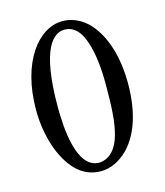

<svg xmlns="http://www.w3.org/2000/svg" viewBox="-97 -684 659 768"><g transform="rotate(-15 232.5 -300.0)"><path d="M232 -575C249 -575 265 -569 277 -558C308 -532 335 -456 335 -322C335 -230 332 -167 318 -116C296 -34 247 -25 229 -25C136 -25 126 -196 126 -283C126 -529 187 -575 232 -575ZM228 10C305 10 422 -68 422 -303C422 -402 398 -487 354 -545C327.8 -579.7 286 -610 232 -610C133 -610 39 -492 39 -294C39 -187.4 71.9 -86.5 126.6 -32C155 -3.6 189.3 10 228 10Z"/></g></svg>

Font: Libertinus Math
Style: Regular
Weight: 400
Designer: Philipp H. Poll
Foundry: Khaled Hosny
Version: Version 6.2